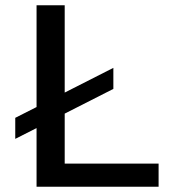

<svg xmlns="http://www.w3.org/2000/svg" viewBox="-20 -710 651 730"><path d="M38 -262 119 -303V-690H226V-358L411 -452V-372L226 -278V-88H583V0H119V-223L38 -182Z"/></svg>

Font: Mozilla Text BETA Medium
Style: Regular
Weight: 500
Designer: Studio DRAMA
Foundry: Studio DRAMA
Version: Version 0.100